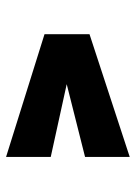

<svg xmlns="http://www.w3.org/2000/svg" viewBox="75 -672 458 649"><g transform="rotate(-90 304.5 -348.0)"><path d="M98 -139V-290L344 -352L98 -406V-557L513 -427V-275Z"/></g></svg>

Font: Exo Thin ExtraBold
Style: Regular
Weight: 800
Version: Version 2.000